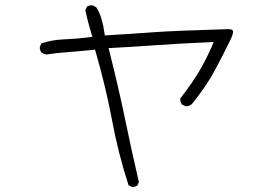

<svg xmlns="http://www.w3.org/2000/svg" viewBox="-20 -691 1040 733"><path d="M485.4 22.5Q496.6 22.5 504.4 17.1L510.3 4.4Q481.9 -117.7 456.8 -239.5Q431.6 -361.3 394.5 -507.3Q488.3 -512.2 546.9 -516.6Q644.5 -523.9 795.9 -530.8L787.6 -511.2Q767.6 -465.8 742.2 -421.9Q717.8 -379.4 668 -314.5Q668 -314 668 -312.7Q668 -311.5 668.2 -309.8Q668.5 -308.1 668.7 -306.2Q668.9 -304.2 669.4 -302.5Q669.9 -300.8 670.4 -299.3Q671.9 -295.9 673.8 -292.5L688 -285.6Q689 -285.2 689.9 -285.2Q702.6 -285.2 712.4 -293.5Q766.6 -360.4 799.3 -420.9Q832 -481.4 862.8 -545.4Q869.6 -560.1 869.6 -569.3Q869.6 -573.7 867.7 -575.7Q863.8 -579.6 851.6 -579.6Q849.6 -579.6 846.2 -579.6Q644 -573.7 565.4 -567.9Q486.3 -562 380.4 -555.7L378.4 -567.4Q375 -593.8 367.2 -619.6Q360.4 -643.1 347.2 -663.6L333.5 -670.4Q332 -670.9 331.1 -670.9Q319.8 -670.9 312 -665.5L305.7 -652.3Q313.5 -613.8 328.1 -565.4L332.5 -550.3Q293.5 -545.4 275.4 -543.9Q245.1 -541.5 220.7 -540.5Q177.2 -538.6 138.2 -525.4L132.3 -513.2Q131.8 -511.7 131.8 -510.7Q131.8 -498.5 138.2 -490.7Q146 -484.9 156.2 -482.9Q194.8 -488.8 236.1 -491.7Q277.3 -494.6 342.8 -501.5L345.7 -491.2Q382.8 -363.3 407.7 -232.4Q431.2 -105.5 470.7 16.1L482.9 22Q484.4 22.5 485.4 22.5Z"/></svg>

Font: NaikaiFont
Style: ExtraLight
Weight: 200
Version: Version 1.89